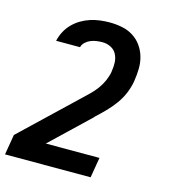

<svg xmlns="http://www.w3.org/2000/svg" viewBox="-115 -618 826 923"><g transform="rotate(15 297.5 -156.5)"><path d="M-5 215 12 114 280 -141Q298 -158 316 -175.5Q334 -193 348.5 -213Q363 -233 373 -255.5Q383 -278 387 -301V-303Q391 -326 390 -348Q389 -370 379.5 -388.5Q370 -407 350.5 -417Q331 -427 309 -427Q294 -427 279.5 -425Q265 -423 251 -417.5Q237 -412 225 -401Q213 -390 210 -376H91Q96 -399 107.5 -421.5Q119 -444 137 -462.5Q155 -481 177 -494Q199 -507 222.5 -514.5Q246 -522 270 -525Q294 -528 317 -528Q349 -528 379 -522Q409 -516 434 -500.5Q459 -485 476 -461.5Q493 -438 501.5 -409.5Q510 -381 509.5 -349.5Q509 -318 504 -287Q499 -256 486.5 -225.5Q474 -195 454.5 -168Q435 -141 411.5 -117Q388 -93 363 -70L362 -68L171 114H438L421 215Z"/></g></svg>

Font: Iosevka HT Extended
Style: Bold Italic
Weight: 700
Width: 7
Italic angle: -9°
Monospace: yes
Designer: Belleve Invis
Foundry: Belleve Invis
Version: Version 32.3.0; ttfautohint (v1.8.4)